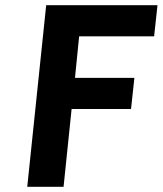

<svg xmlns="http://www.w3.org/2000/svg" viewBox="-20 -720 627 740"><path d="M256 -300 225 0H85L158 -700H587L574 -580H285L269 -420H498L485 -300Z"/></svg>

Font: Quantico
Style: Bold Italic
Weight: 700
Italic angle: -12°
Designer: Matt Desmond
Foundry: MADtype
Version: Version 2.002